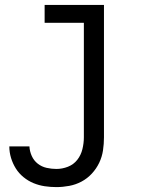

<svg xmlns="http://www.w3.org/2000/svg" viewBox="-20 -550 640 783"><path d="M210 213Q186 213 162.5 209.5Q139 206 117 197Q95 188 76 172.5Q57 157 44.5 137Q32 117 25 94Q18 71 18 47H100Q101 67 109.5 86Q118 105 134 117.5Q150 130 170 134.5Q190 139 210 139Q234 139 257 130Q280 121 295 102Q310 83 316 58.5Q322 34 322 10V-457H162V-530H404V10Q404 37 400 63.5Q396 90 384.5 114Q373 138 354.5 158Q336 178 312.5 190.5Q289 203 262.5 208Q236 213 210 213Z"/></svg>

Font: Iosevka Slab Extended
Style: Regular
Weight: 400
Width: 7
Monospace: yes
Designer: Belleve Invis
Foundry: Belleve Invis
Version: Version 11.1.1; ttfautohint (v1.8.3)